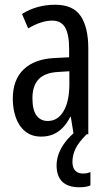

<svg xmlns="http://www.w3.org/2000/svg" viewBox="-20 -567 456 811"><path d="M213 -547Q289 -547 321 -499Q353 -451 353 -362V0H291L279 -74H277Q263 -46 245 -27.5Q227 -9 204.5 0.5Q182 10 154 10Q113 10 86 -12.5Q59 -35 46.5 -71.5Q34 -108 34 -150Q34 -230 80 -274Q126 -318 211 -322L272 -325V-360Q272 -422 255 -451Q238 -480 200 -480Q178 -480 153 -472Q128 -464 99 -447L73 -508Q105 -528 140 -537.5Q175 -547 213 -547ZM225 -263Q170 -260 143.5 -232.5Q117 -205 117 -152Q117 -103 134 -79.5Q151 -56 182 -56Q224 -56 248.5 -97.5Q273 -139 273 -212V-266ZM286 117Q286 141 297.5 153.5Q309 166 331 166Q342 166 349.5 164Q357 162 362 160V216Q354 220 342 222Q330 224 315 224Q267 224 243 200.5Q219 177 219 131Q219 106 228.5 81Q238 56 256.5 32Q275 8 300 -12L346 0Q312 34 299 61Q286 88 286 117Z"/></svg>

Font: Noto Sans Khmer ExtraCondensed
Style: Regular
Weight: 400
Width: 2
Designer: Danh Hong and the Monotype Design Team
Foundry: Monotype Imaging Inc.
Version: Version 2.004